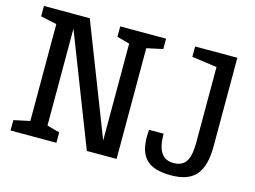

<svg xmlns="http://www.w3.org/2000/svg" viewBox="-98 -891 1423 1072"><g transform="rotate(15 613.5 -355.0)"><path d="M298 -720H33V-660L126 -640V-80L33 -60V0H298V-60L225 -80V-640L474 0H646V-640L739 -660V-720H474V-660L547 -640V-80ZM962 10C1094 10 1151 -55 1151 -210V-720H907V-660L1052 -640V-206C1052 -113 1032 -60 958 -60C895 -60 863 -104 863 -204H779C778 -191 777 -178 777 -166C777 -48 825 10 962 10Z"/></g></svg>

Font: Hermeneus One
Style: Regular
Weight: 400
Designer: Rodrigo Fuenzalida, Pablo Impallari
Foundry: Pablo Impallari, Rodrigo Fuenzalida
Version: Version 1.002